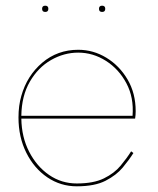

<svg xmlns="http://www.w3.org/2000/svg" viewBox="-20 -645 555 675"><path d="M328 -614Q328 -625 339 -625Q350 -625 350 -614Q350 -603 339 -603Q328 -603 328 -614ZM128 -614Q128 -625 139 -625Q150 -625 150 -614Q150 -603 139 -603Q128 -603 128 -614ZM449 -107Q434 -83 411.5 -56Q389 -29 351 -9.5Q313 10 250 10Q193 10 146.5 -21.5Q100 -53 72.5 -108Q45 -163 45 -232Q45 -274 55 -308Q75 -379 128.5 -424.5Q182 -470 255 -470Q308 -470 354 -442Q400 -414 428.5 -365.5Q457 -317 457 -254Q457 -248 456.5 -241Q456 -234 455 -228H55Q56 -163 82.5 -111.5Q109 -60 152.5 -30Q196 0 250 0Q309 0 345.5 -18Q382 -36 404 -62.5Q426 -89 441 -113ZM255 -460Q205 -460 159.5 -434Q114 -408 85 -358Q56 -308 55 -238H446Q451 -302 424.5 -352Q398 -402 352.5 -431Q307 -460 255 -460Z"/></svg>

Font: Jost* Hairline
Style: Regular
Weight: 100
Version: Version 3.7